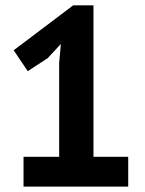

<svg xmlns="http://www.w3.org/2000/svg" viewBox="-20 -693 540 713"><path d="M67.4 -110.8H199.7V-460L206.1 -529.8L157.2 -477.1L83 -428.7L30.8 -506.3L252 -673.3H327.1V-110.8H456.1V0H67.4Z"/></svg>

Font: PT Astra Sans
Style: Bold
Weight: 700
Designer: A.Korolkova, I. Chaeva
Foundry: ParaType Ltd
Version: Version 1.001; ttfautohint (v1.6)